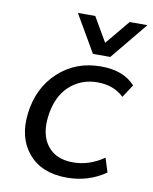

<svg xmlns="http://www.w3.org/2000/svg" viewBox="-84 -798 693 872"><g transform="rotate(10 262.5 -362.0)"><path d="M303.7 -563.5 204.1 -734.9H284.2L349.6 -622.6L442.9 -734.9H524.9L383.8 -563.5ZM283.7 10.7Q167 10.7 106.4 -61.5Q45.9 -133.3 60.1 -247.6Q74.7 -366.2 154.3 -439.9Q234.4 -513.7 350.1 -513.7Q454.6 -513.7 508.3 -454.1L469.2 -394.5Q422.4 -439.9 347.2 -439.9Q270.5 -439.9 216.8 -389.6Q164.1 -339.8 152.8 -248Q142.6 -162.6 181.6 -112.8Q221.2 -62.5 299.3 -62.5Q375 -62.5 441.9 -109.4L462.4 -44.4Q383.8 10.7 283.7 10.7Z"/></g></svg>

Font: Ride
Style: Italic
Weight: 400
Version: Version 3.000